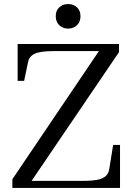

<svg xmlns="http://www.w3.org/2000/svg" viewBox="-20 -927 662 947"><path d="M245 -675Q213 -675 190 -672Q167 -669 152.5 -662.5Q138 -656 129.5 -645.5Q121 -635 118 -619L99 -528H67V-710H567V-670L121 -13L95 -35H392Q435 -35 461.5 -40.5Q488 -46 502 -59Q516 -72 519 -94L538 -212H572V0H41V-43L478 -690L506 -675ZM316 -786Q290 -786 272.5 -802.5Q255 -819 255 -847Q255 -875 272.5 -891Q290 -907 316 -907Q342 -907 359.5 -891Q377 -875 377 -847Q377 -819 359.5 -802.5Q342 -786 316 -786Z"/></svg>

Font: Roboto Serif 144pt
Style: Regular
Weight: 400
Version: Version 1.008